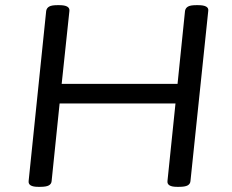

<svg xmlns="http://www.w3.org/2000/svg" viewBox="-20 -722 898 744"><path d="M128 2Q88 2 91 -21L159 -680Q161 -691 170.5 -696.5Q180 -702 202 -702H210Q251 -702 249 -680L219 -397H668L697 -680Q699 -691 708.5 -696.5Q718 -702 740 -702H748Q790 -702 787 -680L718 -20Q717 -9 707 -3.5Q697 2 674 2H666Q626 2 629 -21L660 -321H211L180 -20Q179 -9 169 -3.5Q159 2 136 2Z"/></svg>

Font: Asap Expanded Expanded Regular
Style: Italic
Weight: 400
Width: 7
Italic angle: -6°
Designer: Pablo Cosgaya
Foundry: Omnibus-Type
Version: Version 3.001; ttfautohint (v1.8.4.7-5d5b)